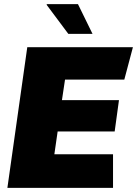

<svg xmlns="http://www.w3.org/2000/svg" viewBox="-20 -916 668 936"><path d="M628 -686 586 -528H297L282 -428H560L539 -275H261L245 -164H531V0H16L113 -686ZM431 -751H313L207 -893L209 -896H360Z"/></svg>

Font: Chivo Black Italic
Style: Regular
Weight: 900
Italic angle: -8.05°
Designer: Hector Gatti
Foundry: Omnibus-Type
Version: Version 1.007